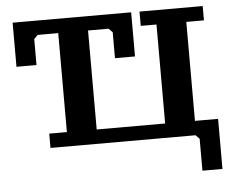

<svg xmlns="http://www.w3.org/2000/svg" viewBox="-50 -588 975 802"><g transform="rotate(-5 437.5 -187.5)"><path d="M342 -55H629V-470H563V-530H828V-470H754V-55H851V155H767V21L751 5H143V-55H217V-470H131L115 -454V-345H31V-530H528V-345H444V-454L428 -470H342Z"/></g></svg>

Font: PT Serif Caption
Style: Semibold
Weight: 600
Designer: A.Korolkova, O.Umpeleva, V.Yefimov
Foundry: ParaType Ltd
Version: Version 1.00;May 2, 2020;FontCreator 12.0.0.2544 64-bit